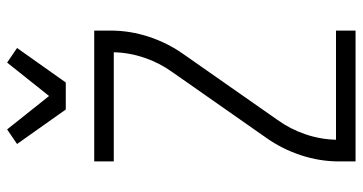

<svg xmlns="http://www.w3.org/2000/svg" viewBox="-260 -760 1020 540"><g transform="rotate(-90 250.0 -490.0)"><path d="M66 0V-46Q66 -101 83.5 -154Q101 -207 133 -252L317 -515Q343 -551 357.5 -593.5Q372 -636 373 -680H66V-735H434V-689Q434 -634 416.5 -581Q399 -528 367 -483L183 -220Q157 -184 142.5 -141.5Q128 -99 127 -55H434V0ZM212 -815 115 -952 156 -980 250 -862 344 -980 385 -952 288 -815Z"/></g></svg>

Font: Iosevka Term Curly Light
Style: Regular
Weight: 300
Designer: Belleve Invis
Foundry: Belleve Invis
Version: Version 32.3.0